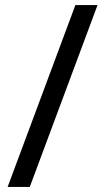

<svg xmlns="http://www.w3.org/2000/svg" viewBox="-20 -734 413 754"><path d="M10 0 276 -714H363L97 0Z"/></svg>

Font: Noto Sans Khmer ExtraCondensed
Style: Regular
Weight: 400
Width: 2
Designer: Danh Hong and the Monotype Design Team
Foundry: Monotype Imaging Inc.
Version: Version 2.004; ttfautohint (v1.8.4.7-5d5b)